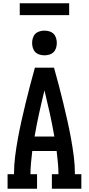

<svg xmlns="http://www.w3.org/2000/svg" viewBox="-20 -1146 540 1166"><path d="M26 0V-88H65Q65 -143 72 -197.5Q79 -252 89 -306.5Q99 -361 111 -414.5Q123 -468 136 -521.5Q149 -575 163 -628.5Q177 -682 192 -735H308Q323 -682 337 -628.5Q351 -575 364 -521.5Q377 -468 389 -414.5Q401 -361 411 -306.5Q421 -252 428 -197.5Q435 -143 435 -88H474V0H295V-88H335Q335 -123 331.5 -158.5Q328 -194 324 -229H176Q172 -194 168.5 -158.5Q165 -123 165 -88H205V0ZM190 -317H310Q298 -387 282.5 -457.5Q267 -528 250 -597Q233 -528 217.5 -457.5Q202 -387 190 -317ZM250 -810Q235 -810 220 -814.5Q205 -819 194.5 -829.5Q184 -840 179.5 -855Q175 -870 175 -885Q175 -900 179.5 -915Q184 -930 194.5 -940.5Q205 -951 220 -955.5Q235 -960 250 -960Q265 -960 280 -955.5Q295 -951 305.5 -940.5Q316 -930 320.5 -915Q325 -900 325 -885Q325 -870 320.5 -855Q316 -840 305.5 -829.5Q295 -819 280 -814.5Q265 -810 250 -810ZM400 -1054H100V-1126H400Z"/></svg>

Font: Iosevka Curly Slab Semibold
Style: Regular
Weight: 600
Monospace: yes
Designer: Belleve Invis
Foundry: Belleve Invis
Version: Version 22.1.2; ttfautohint (v1.8.4)